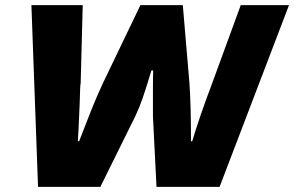

<svg xmlns="http://www.w3.org/2000/svg" viewBox="-20 -732 1152 752"><path d="M103 -712H304L296 -406Q294 -406 292 -325Q287 -205 285 -179H290Q314 -242 337 -299.5Q360 -357 383 -406L530 -712H696L722 -406Q728 -321 728 -179H733Q759 -268 811 -406L923 -712H1112L840 0H593L579 -277V-312V-382Q579 -432 580 -456H573Q553 -389 539 -348.5Q525 -308 510 -277L373 0H129Z"/></svg>

Font: Nebula Sans Black
Style: Regular
Weight: 900
Italic angle: -9°
Designer: Paul D. Hunt for Adobe (as Source Sans)
Foundry: Nebula Entertainment & Broadcasting LLC
Version: Version 1.010